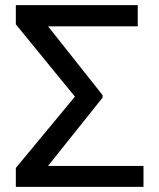

<svg xmlns="http://www.w3.org/2000/svg" viewBox="-20 -732 624 752"><path d="M542 -82V0H82V-82ZM519.5 -711.9V-628.9H64.5V-711.9ZM381.8 -359.4V-349.6L102.5 0H42V-74.2L273.4 -353.5L42 -636.7V-711.9H102.5Z"/></svg>

Font: Inter Tight
Style: Regular
Weight: 400
Designer: Rasmus Andersson
Foundry: rsms
Version: Version 3.002